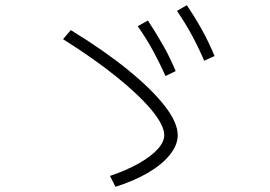

<svg xmlns="http://www.w3.org/2000/svg" viewBox="-20 -772 1040 740"><path d="M404 -94Q469 -116 515.5 -142.5Q562 -169 587.5 -197Q613 -225 613 -251Q613 -289 564.5 -347.5Q516 -406 428.5 -476.5Q341 -547 223 -621L253 -656Q382 -577 474 -502Q566 -427 615.5 -363Q665 -299 665 -251Q665 -214 635.5 -176.5Q606 -139 552 -107Q498 -75 425 -52ZM618 -479Q595 -530 570 -576Q545 -622 511 -671L550 -693Q582 -644 608.5 -597.5Q635 -551 657 -498ZM767 -538Q745 -589 720 -635.5Q695 -682 662 -730L700 -752Q733 -703 759 -656Q785 -609 807 -556Z"/></svg>

Font: M PLUS 1 Light
Style: Regular
Weight: 300
Designer: Coji Morishita
Foundry: UNDERFOREST DESIGN
Version: Version 1.001